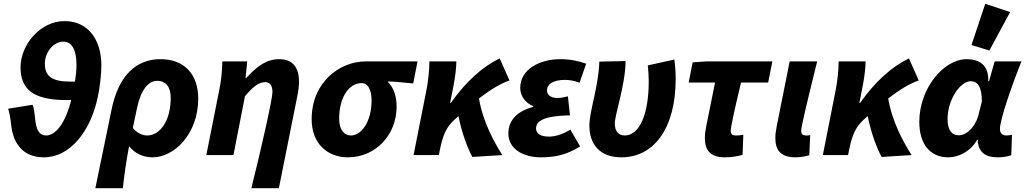

<svg xmlns="http://www.w3.org/2000/svg" viewBox="-20 -823 5441 1019"><path d="M351 -390C255 -390 218 -419 218 -486C218 -540 259 -602 317 -602C360 -602 386 -560 386 -479C386 -453 383 -423 378 -390ZM213 12C350 12 460 -123 499 -308C510 -357 518 -431 518 -476C518 -608 451 -711 323 -711C192 -711 89 -584 89 -466C89 -353 152 -292 331 -292H358C323 -155 269 -104 224 -104C189 -104 172 -135 167 -188C163 -222 161 -249 153 -267L23 -246C31 -222 35 -200 40 -154C53 -51 110 12 213 12Z M486 176H632C640 102 650 32 665 -47C696 -8 741 12 790 12C903 12 1032 -110 1032 -300C1032 -429 958 -509 832 -509C711 -509 611 -433 572 -241ZM762 -104C737 -104 709 -115 685 -144L708 -253C728 -348 769 -394 814 -394C861 -394 886 -361 886 -304C886 -177 826 -104 762 -104Z M1314 176H1460L1557 -308C1563 -338 1567 -365 1567 -389C1567 -464 1534 -509 1462 -509C1390 -509 1339 -466 1286 -408H1283C1285 -434 1290 -466 1292 -497H1160C1158 -425 1152 -387 1144 -347L1075 0H1219L1280 -312C1322 -363 1354 -387 1388 -387C1412 -387 1426 -370 1426 -334C1426 -300 1369 -43 1314 176Z M1826 12C1976 12 2085 -110 2085 -256C2085 -314 2068 -359 2040 -387V-391C2086 -389 2124 -385 2173 -380L2196 -497H1920C1784 -497 1634 -388 1634 -190C1634 -61 1718 12 1826 12ZM1842 -104C1808 -104 1780 -133 1780 -193C1780 -305 1831 -382 1899 -382C1935 -382 1952 -343 1952 -290C1952 -178 1899 -104 1842 -104Z M2175 0H2309L2315 -30C2331 -111 2353 -152 2390 -186C2398 -193 2405 -200 2413 -207C2433 -109 2464 -32 2487 10L2646 0C2603 -68 2543 -176 2522 -300C2586 -350 2638 -380 2684 -396L2632 -513C2540 -469 2451 -388 2373 -277H2369L2388 -374C2396 -416 2402 -466 2402 -497H2259C2259 -446 2251 -384 2243 -344Z M2851 12C2930 12 2990 -3 3059 -46L3007 -135C2969 -112 2931 -98 2893 -98C2851 -98 2825 -113 2825 -141C2825 -181 2866 -208 3005 -211L2994 -312C2973 -306 2955 -303 2938 -303C2906 -303 2883 -317 2883 -343C2883 -376 2916 -399 2977 -399C3003 -399 3027 -395 3056 -384L3091 -485C3051 -499 3007 -509 2954 -509C2845 -509 2741 -456 2741 -356C2741 -310 2773 -274 2810 -260V-256C2735 -236 2678 -192 2678 -115C2678 -34 2754 12 2851 12Z M3278 12C3446 12 3566 -135 3566 -405C3566 -432 3565 -459 3559 -507L3418 -476C3421 -450 3423 -418 3423 -391C3423 -215 3373 -104 3296 -104C3264 -104 3243 -125 3243 -167C3243 -217 3300 -375 3300 -499L3161 -496C3156 -360 3108 -234 3108 -156C3108 -61 3160 12 3278 12Z M3826 12C3867 12 3899 5 3921 -1L3925 -108C3912 -105 3901 -104 3883 -104C3869 -104 3858 -110 3858 -128C3858 -147 3879 -245 3913 -385H4057L4079 -497H3727L3656 -492L3635 -385H3775L3728 -152C3723 -126 3721 -107 3721 -89C3721 -26 3751 12 3826 12Z M4200 12C4232 12 4258 6 4275 1L4280 -106C4272 -104 4262 -104 4257 -104C4243 -104 4232 -110 4232 -128C4232 -152 4267 -295 4317 -497H4171L4102 -152C4097 -126 4095 -107 4095 -89C4095 -26 4125 12 4200 12Z M4347 0H4481L4487 -30C4503 -111 4525 -152 4562 -186C4570 -193 4577 -200 4585 -207C4605 -109 4636 -32 4659 10L4818 0C4775 -68 4715 -176 4694 -300C4758 -350 4810 -380 4856 -396L4804 -513C4712 -469 4623 -388 4545 -277H4541L4560 -374C4568 -416 4574 -466 4574 -497H4431C4431 -446 4423 -384 4415 -344Z M5013 12C5064 12 5129 -16 5166 -81H5170C5170 -78 5169 -76 5169 -74C5175 -11 5214 12 5275 12C5303 12 5326 8 5347 1L5351 -108C5342 -106 5334 -104 5321 -104C5302 -104 5287 -114 5287 -138C5287 -188 5348 -364 5401 -497H5259L5229 -392H5225C5228 -478 5178 -509 5110 -509C4990 -509 4859 -356 4859 -176C4859 -60 4915 12 5013 12ZM5068 -105C5033 -105 5009 -131 5009 -191C5009 -296 5078 -392 5131 -392C5171 -392 5191 -360 5191 -284L5171 -206C5154 -149 5111 -105 5068 -105ZM5231 -555 5341 -759 5209 -803 5136 -584Z"/></svg>

Font: Source Sans Pro
Style: Bold Italic
Weight: 700
Italic angle: -11°
Designer: Paul D. Hunt
Foundry: Adobe Systems Incorporated
Version: Version 3.006;hotconv 1.0.111;makeotfexe 2.5.65597